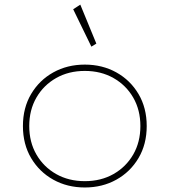

<svg xmlns="http://www.w3.org/2000/svg" viewBox="-20 -814 751 850"><path d="M355.5 16Q433 16 495 -18.5Q557 -53 593.2 -114.2Q629.5 -175.5 629.5 -256Q629.5 -336.5 593.2 -397.8Q557 -459 495 -493.5Q433 -528 355.5 -528Q278 -528 216 -493.5Q154 -459 117.8 -397.8Q81.5 -336.5 81.5 -256Q81.5 -175.5 117.8 -114.2Q154 -53 216 -18.5Q278 16 355.5 16ZM355.5 -12Q284 -12 228.5 -43.5Q173 -75 141.2 -130Q109.5 -185 109.5 -256Q109.5 -327 141.2 -382Q173 -437 228.5 -468.5Q284 -500 355.5 -500Q427 -500 482.5 -468.5Q538 -437 569.8 -382Q601.5 -327 601.5 -256Q601.5 -185 569.8 -130Q538 -75 482.5 -43.5Q427 -12 355.5 -12ZM384.5 -607.5 406.5 -621 335.5 -793.5 304 -773Z"/></svg>

Font: Spartan Thin
Style: Regular
Weight: 100
Designer: Matt Bailey, Mirko Velimirovic
Foundry: Matt Bailey
Version: Version 1.003; ttfautohint (v1.8.3)